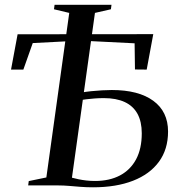

<svg xmlns="http://www.w3.org/2000/svg" viewBox="-20 -790 758 818"><path d="M376.5 8Q349 8 323.2 6Q297.5 4 274.2 2Q251 0 229.5 0H100L102.5 -18.5L177.5 -34L275 -735L210 -750.5L212.5 -769.5H455L452.5 -750.5L384.5 -735L286.5 -33Q299.5 -29.5 315 -26.2Q330.5 -23 348.2 -21Q366 -19 385 -19Q446.5 -19 491 -42.5Q535.5 -66 559.8 -111.2Q584 -156.5 584 -222Q584 -271.5 565.8 -305Q547.5 -338.5 511.5 -355.2Q475.5 -372 422.5 -372Q401.5 -372 383 -370.5Q364.5 -369 349.2 -367.2Q334 -365.5 323 -363L325.5 -395.5Q345 -399 368.5 -401.5Q392 -404 415.2 -405.2Q438.5 -406.5 456.5 -406.5Q570.5 -406.5 633.2 -360.5Q696 -314.5 696 -229.5Q696 -154 657.2 -101Q618.5 -48 546.8 -20Q475 8 376.5 8ZM27 -493.5 55 -644 633 -644.5 605 -493.5 555 -494 553.5 -605.5 323 -617 119.5 -606.5 79.5 -493.5Z"/></svg>

Font: Merriweather 144pt
Style: Italic
Weight: 400
Italic angle: -7.8°
Version: Version 2.101